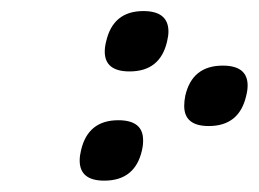

<svg xmlns="http://www.w3.org/2000/svg" viewBox="-20 -460 458 340"><path d="M416 -290.5Q403.8 -236.8 349.6 -236.8Q306.2 -236.8 306.2 -272.5Q306.2 -280.8 308.1 -290.5Q320.3 -343.8 374.5 -343.8Q418.5 -343.8 418.5 -308.6Q418.5 -300.3 416 -290.5ZM275.9 -386.7Q263.7 -333.5 209.5 -333.5Q165.5 -333.5 165.5 -368.7Q165.5 -377 168 -386.7Q180.2 -440.4 233.9 -440.4Q277.8 -440.4 278.3 -404.8Q278.3 -396.5 275.9 -386.7ZM231.4 -193.8Q219.2 -140.1 164.6 -140.1Q121.1 -140.1 121.1 -175.8Q121.1 -184.1 123.5 -193.8Q135.7 -247.1 189.5 -247.1Q233.4 -247.1 233.4 -211.9Q233.4 -210.4 233.4 -209Q233.4 -202.1 231.4 -193.8Z"/></svg>

Font: Caudex
Style: Italic
Weight: 400
Italic angle: -13°
Version: Version 1.04